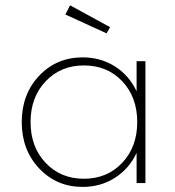

<svg xmlns="http://www.w3.org/2000/svg" viewBox="-20 -699 670 733"><path d="M295.9 -480Q363.8 -480 418.2 -445.8Q472.7 -411.6 501.5 -350.6V-465.3H535.2V0H501.5V-115.2Q472.7 -54.2 418.2 -19.8Q363.8 14.6 295.9 14.6Q196.3 14.6 129.6 -55.9Q63 -126.5 63 -232.9Q63 -339.4 129.4 -409.7Q195.8 -480 295.9 -480ZM300.3 -449.2Q211.4 -449.2 154.1 -388.4Q96.7 -327.6 96.7 -232.9Q96.7 -138.2 154.1 -77.4Q211.4 -16.6 300.3 -16.6Q389.2 -16.6 446.5 -77.4Q503.9 -138.2 503.9 -232.9Q503.9 -328.1 446.8 -388.7Q389.6 -449.2 300.3 -449.2ZM229.5 -643.6 247.6 -678.7 400.4 -595.2 386.7 -571.8Z"/></svg>

Font: Spartan MB ExtLt
Style: Regular
Weight: 200
Designer: Matt Bailey, Mirko Velimirovic
Foundry: Matt Bailey
Version: Version 1.005